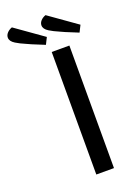

<svg xmlns="http://www.w3.org/2000/svg" viewBox="-276 -909 686 972"><g transform="rotate(-20 67.0 -423.0)"><path d="M-80.1 -846.2 69.8 -740.2 51.8 -704.1 -16.1 -731.9Q-23.4 -735.4 -41 -743.2Q-58.6 -751 -69.1 -756.1Q-79.6 -761.2 -92.3 -769Q-105 -776.9 -111.1 -785.6Q-117.2 -794.4 -117.2 -804.2Q-117.2 -817.4 -106.9 -828.9Q-96.7 -840.3 -80.1 -846.2ZM101.1 -846.2 251 -740.2 232.9 -704.1 165 -731.9Q157.7 -735.4 140.1 -743.2Q122.6 -751 112.1 -756.1Q101.6 -761.2 88.9 -769Q76.2 -776.9 70.1 -785.6Q64 -794.4 64 -804.2Q64 -817.4 74.2 -828.9Q84.5 -840.3 101.1 -846.2ZM162.1 0H66.9V-660.2H162.1Z"/></g></svg>

Font: Sansita Light
Style: Regular
Weight: 300
Designer: Pablo Cosgaya
Foundry: Omnibus-Type
Version: Version 1.006;hotconv 1.0.109;makeotfexe 2.5.65596